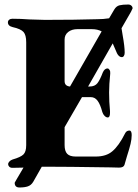

<svg xmlns="http://www.w3.org/2000/svg" viewBox="-20 -738 611 850"><path d="M563 -140Q563 -122 558 -101Q553 -80 542 -46L531 -8Q527 4 507 4L468 3Q273 0 179 0H165L127 67Q118 82 103.5 87Q89 92 66 92Q45 92 45 71Q46 70 48 65.5Q50 61 54 55L84 4L35 5Q26 5 21 0Q16 -5 16 -11Q16 -17 21.5 -23Q27 -29 36 -32Q71 -42 83.5 -54Q96 -66 96 -95V-551Q96 -583 84 -596.5Q72 -610 36 -618Q15 -623 15 -639Q15 -646 20.5 -650.5Q26 -655 35 -655Q71 -655 110 -652Q160 -650 179 -650Q313 -650 412 -653Q437 -653 463 -657L486 -696Q495 -711 509 -714.5Q523 -718 548 -718Q556 -718 561.5 -713Q567 -708 567 -701L560 -686L518 -613L523 -582Q532 -532 532 -505Q532 -496 528.5 -490.5Q525 -485 519 -485Q513 -485 507.5 -489.5Q502 -494 498 -502Q484 -536 479 -546L370 -355H377Q400 -355 411.5 -370Q423 -385 435 -417Q443 -435 456 -435Q461 -435 465 -428.5Q469 -422 468 -412Q463 -364 463 -329Q463 -286 467 -246V-238Q467 -218 457 -218Q450 -218 443 -225Q436 -232 433 -242Q424 -276 412 -292Q400 -308 382 -308H343L266 -175V-96Q266 -69 277.5 -57Q289 -45 315 -45H404Q450 -45 477 -68Q506 -92 534 -148Q540 -160 553 -160Q563 -160 563 -140ZM290 -355 430 -599Q412 -609 386 -609H323Q298 -609 282 -596.5Q266 -584 266 -563V-379Q266 -357 290 -355Z"/></svg>

Font: EB Garamond ExtraBold
Style: Regular
Weight: 800
Designer: Georg Duffner and Octavio Pardo
Foundry: Georg Duffner
Version: Version 1.000